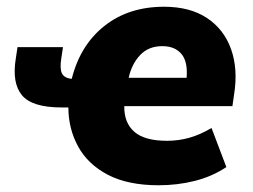

<svg xmlns="http://www.w3.org/2000/svg" viewBox="-20 -539 750 570"><path d="M451 11Q360 11 300.5 -20Q241 -51 212 -104Q183 -157 183 -220H163Q75 -220 45 -256.5Q15 -293 27 -366L32 -399H167L162 -366Q157 -335 164 -321Q171 -307 193 -305Q218 -405 290 -462Q362 -519 467 -519Q544 -519 594.5 -485.5Q645 -452 666 -393Q687 -334 675 -259L670 -224H349Q348 -175 378.5 -148Q409 -121 476 -121Q510 -121 542 -130Q574 -139 608 -159L652 -43Q610 -15 558.5 -2Q507 11 451 11ZM462 -402Q421 -402 396 -375.5Q371 -349 362 -308H534Q538 -356 518.5 -379Q499 -402 462 -402Z"/></svg>

Font: Winston ExtraBold
Style: Italic
Weight: 800
Italic angle: -9°
Designer: Original fonts by Vernon Adams / Changes by Cristiano Sobral
Foundry: Original fonts by Vernon Adams / Changes by Cristiano Sobral
Version: Version 2.503;July 17, 2020;FontCreator 13.0.0.2655 64-bit